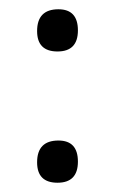

<svg xmlns="http://www.w3.org/2000/svg" viewBox="-20 -382 248 414"><path d="M60 -315Q60 -362 106 -362Q148 -362 148 -316.5Q148 -271 104 -271Q60 -271 60 -315ZM60 -32Q60 -79 106 -79Q148 -79 148 -33.5Q148 12 104 12Q60 12 60 -32Z"/></svg>

Font: Ruluko
Style: Regular
Weight: 400
Designer: Ana Sanfelippo, Angelica Diaz, Meme Hernandez
Foundry: Ana Sanfelippo, Angelica Diaz y Meme Hernandez
Version: Version 1.001